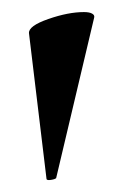

<svg xmlns="http://www.w3.org/2000/svg" viewBox="-20 -661 190 318"><path d="M119 -641Q128 -641 132.5 -638.5Q137 -636 136 -632L73 -366Q71 -364 64 -363Q57 -362 57 -365L28 -606Q27 -618 60 -629.5Q93 -641 119 -641Z"/></svg>

Font: Cormorant Garamond
Style: Bold
Weight: 700
Designer: Christian Thalmann (Catharsis Fonts)
Foundry: Catharsis Fonts
Version: Version 4.000